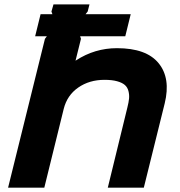

<svg xmlns="http://www.w3.org/2000/svg" viewBox="-20 -860 825 880"><path d="M734.9 -386.2 639.2 0H474.1L564 -368.2Q569.8 -391.1 571.5 -408.2Q573.2 -425.3 568.8 -442.4Q564.5 -459.5 552.5 -470.2Q540.5 -481 517.1 -487.5Q493.7 -494.1 459 -494.1Q389.6 -494.1 338.6 -458.7Q287.6 -423.3 272 -360.8L183.1 0H17.1L186 -682.1L194.8 -693.8H141.1L166 -794.9H220.2L215.8 -807.1L225.1 -839.8H390.1L381.8 -807.1L372.1 -794.9H579.1L554.2 -693.8H347.2L351.1 -682.1L326.2 -582L328.1 -583Q414.1 -639.2 516.1 -639.2Q650.9 -639.2 707 -570.3Q763.2 -501.5 734.9 -386.2Z"/></svg>

Font: Sinkin Sans 700 Bold Italic
Style: Bold Italic
Weight: 700
Italic angle: -112°
Designer: Keith Bates
Foundry: K-Type
Version: Sinkin Sans (version 1.0)  by Keith Bates   •   © 2014   www